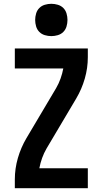

<svg xmlns="http://www.w3.org/2000/svg" viewBox="-20 -990 540 1010"><path d="M58 0V-46Q58 -103 74 -158.5Q90 -214 119 -263L275 -526Q289 -550 298.5 -576.5Q308 -603 313 -630H58V-735H442V-689Q442 -632 426 -576.5Q410 -521 381 -472L225 -209Q211 -185 201.5 -158.5Q192 -132 187 -105H442V0ZM250 -800Q233 -800 216 -805Q199 -810 187 -822Q175 -834 170 -851Q165 -868 165 -885Q165 -902 170 -919Q175 -936 187 -948Q199 -960 216 -965Q233 -970 250 -970Q267 -970 284 -965Q301 -960 313 -948Q325 -936 330 -919Q335 -902 335 -885Q335 -868 330 -851Q325 -834 313 -822Q301 -810 284 -805Q267 -800 250 -800Z"/></svg>

Font: Iosevka Term Curly Extrabold
Style: Regular
Weight: 800
Designer: Belleve Invis
Foundry: Belleve Invis
Version: Version 32.3.0